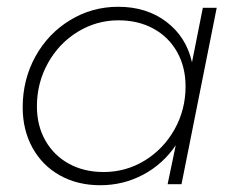

<svg xmlns="http://www.w3.org/2000/svg" viewBox="-20 -544 713 567"><path d="M47 -227Q47 -309 84.5 -377Q122 -445 187 -484.5Q252 -524 329 -524Q413 -524 471.5 -479.5Q530 -435 547 -360L579 -521H620L516 0H475L499 -115Q461 -59 402.5 -28Q344 3 276 3Q209 3 157 -26Q105 -55 76 -107.5Q47 -160 47 -227ZM528 -289Q528 -346 503 -390.5Q478 -435 433 -459.5Q388 -484 330 -484Q265 -484 209.5 -450Q154 -416 121.5 -357.5Q89 -299 89 -230Q89 -173 114 -129Q139 -85 183.5 -60.5Q228 -36 286 -36Q352 -36 407.5 -70Q463 -104 495.5 -162Q528 -220 528 -289Z"/></svg>

Font: Gontserrat ExtraLight
Style: Italic
Weight: 275
Italic angle: -11.3°
Designer: Julieta Ulanovsky
Foundry: Julieta Ulanovsky
Version: Version 6.001